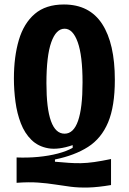

<svg xmlns="http://www.w3.org/2000/svg" viewBox="-20 -693 574 856"><path d="M475 132Q416 142 373 143Q330 144 295 139.5Q260 135 225.5 129.5Q191 124 150 121Q109 118 54 122V9Q103 11 150.5 6.5Q198 2 238 -8.5Q278 -19 304 -34V-46Q240 -24 195 -32Q150 -40 120 -69.5Q90 -99 73 -143Q56 -187 49 -239Q42 -291 42 -343Q42 -440 64 -514.5Q86 -589 135 -631Q184 -673 265 -673Q379 -673 435.5 -586Q492 -499 492 -337Q492 -219 462 -147.5Q432 -76 372.5 -38Q313 0 225 18V28Q260 31 287 33Q314 35 341 34.5Q368 34 400 29.5Q432 25 475 16ZM268 -97Q348 -97 348 -326Q348 -445 326.5 -505Q305 -565 268 -565Q230 -565 208.5 -504.5Q187 -444 187 -322Q187 -97 268 -97Z"/></svg>

Font: Bricolage Grotesque 12pt Condensed Bricolage Grotesque 10pt Condensed Regular
Style: Bold
Weight: 700
Width: 3
Designer: Mathieu Triay
Foundry: Atelier Triay
Version: Version 1.001; ttfautohint (v1.8.4.7-5d5b);gftools[0.9.33.de